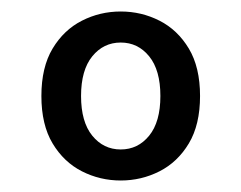

<svg xmlns="http://www.w3.org/2000/svg" viewBox="-20 -708 420 334"><path d="M190 -394Q154 -394 122.5 -410Q91 -426 71.5 -458.5Q52 -491 52 -541Q52 -591 71.5 -623.5Q91 -656 122.5 -672Q154 -688 190 -688Q226 -688 257.5 -672Q289 -656 308.5 -623.5Q328 -591 328 -541Q328 -491 308.5 -458.5Q289 -426 257.5 -410Q226 -394 190 -394ZM190 -448Q220 -448 239.5 -472Q259 -496 259 -541Q259 -586 239.5 -610Q220 -634 190 -634Q160 -634 140.5 -610Q121 -586 121 -541Q121 -496 140.5 -472Q160 -448 190 -448Z"/></svg>

Font: Atkinson Hyperlegible Next
Style: Regular
Weight: 400
Designer: Elliott Scott, Megan Eiswerth, Linus Boman, Theodore Petrosky, Letters from Sweden
Foundry: Applied Design Works, Letters from Sweden
Version: Version 2.001